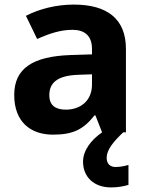

<svg xmlns="http://www.w3.org/2000/svg" viewBox="-20 -628 644 837"><path d="M445 60C445 26 472 -8 517 -51H529V-415C529 -545 448 -608 302 -608C225 -608 151 -589 93 -559L142 -458C193 -481 243 -498 296 -498C349 -498 381 -472 381 -415V-391L286 -388C123 -382 42 -330 42 -214C42 -96 114 -41 211 -41C302 -41 345 -66 392 -125H396L425 -51C377 -18 342 28 342 77C342 143 389 189 464 189C496 189 519 184 540 178V91C527 95 505 100 484 100C461 100 445 87 445 60ZM323 -302 381 -304V-259C381 -189 331 -150 267 -150C224 -150 195 -167 195 -213C195 -265 227 -299 323 -302Z"/></svg>

Font: Noto Sans Tamil UI
Style: Bold
Weight: 700
Designer: Jelle Bosma - Monotype Design Team
Foundry: Monotype Imaging Inc.
Version: Version 2.004